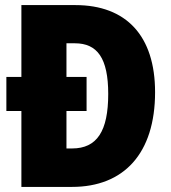

<svg xmlns="http://www.w3.org/2000/svg" viewBox="-20 -734 671 754"><path d="M276 -714H64V-432H5V-298H64V0H263C466 0 589 -131 589 -372C589 -593 476 -714 276 -714ZM274 -564C362 -564 405 -506 405 -365C405 -219 361 -151 263 -151H241V-298H320V-432H241V-564Z"/></svg>

Font: Noto Sans Georgian Condensed Black
Style: Regular
Weight: 900
Width: 3
Designer: Monotype Design Team, Akaki Razmadze
Foundry: Google LLC
Version: Version 2.005